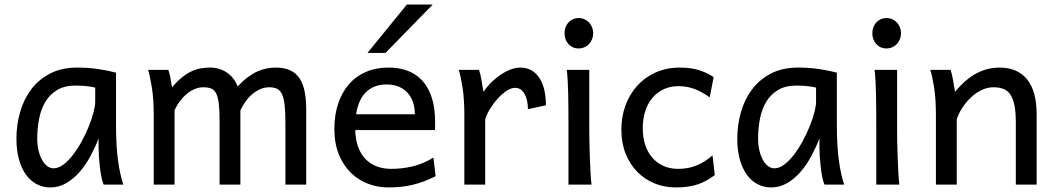

<svg xmlns="http://www.w3.org/2000/svg" viewBox="-20 -801 4583 833"><path d="M393.1 -420.9Q387.2 -422.4 379.9 -423.8Q372.6 -425.3 362.5 -426.5Q352.5 -427.7 339.1 -428.7Q325.7 -429.7 307.6 -429.7Q259.8 -429.7 227.8 -410.4Q195.8 -391.1 176.8 -359.1Q157.7 -327.1 149.7 -285.6Q141.6 -244.1 141.6 -200.2Q141.6 -171.9 147.2 -148.2Q152.8 -124.5 162.6 -107.2Q172.4 -89.8 185.1 -80.3Q197.8 -70.8 212.4 -70.8Q233.9 -70.8 255.6 -87.4Q277.3 -104 297.4 -130.1Q317.4 -156.2 335 -188.7Q352.5 -221.2 365.5 -253.2Q378.4 -285.2 385.7 -313.5Q393.1 -341.8 393.1 -358.9ZM429.7 0Q424.3 -11.7 420.2 -32.2Q416 -52.7 413.3 -75.9Q410.6 -99.1 409.2 -122.1Q407.7 -145 407.7 -161.1V-200.2Q393.1 -162.1 372.8 -124.3Q352.5 -86.4 326.4 -56.2Q300.3 -25.9 268.1 -6.8Q235.8 12.2 197.8 12.2Q167 12.2 140.1 -1.5Q113.3 -15.1 93.5 -42Q73.7 -68.8 62.5 -108.6Q51.3 -148.4 51.3 -200.2Q51.3 -258.3 66.9 -313.7Q82.5 -369.1 114.7 -412.4Q147 -455.6 196.8 -481.7Q246.6 -507.8 314.9 -507.8Q362.3 -507.8 404.3 -501.7Q446.3 -495.6 483.4 -485.8V-258.8Q483.4 -166.5 492.2 -103.8Q501 -41 515.1 0Z M1022.9 0H932.6V-278.3Q932.6 -323.7 929.2 -351.8Q925.8 -379.9 917.7 -395.8Q909.7 -411.6 896 -417Q882.3 -422.4 861.8 -422.4Q843.8 -422.4 825.7 -415Q807.6 -407.7 791.3 -394.3Q774.9 -380.9 761 -362.5Q747.1 -344.2 737.3 -322.3V0H647V-300.3Q647 -372.6 638.7 -422.6Q630.4 -472.7 622.6 -498H710.4Q715.8 -482.4 719.7 -461.2Q723.6 -439.9 726.1 -422.4Q748.5 -448.2 769 -464.8Q789.6 -481.4 809.8 -491Q830.1 -500.5 850.1 -504.2Q870.1 -507.8 891.1 -507.8Q915 -507.8 934.6 -501Q954.1 -494.1 969 -482.9Q983.9 -471.7 994.6 -456.8Q1005.4 -441.9 1011.2 -425.8Q1034.2 -450.7 1055.7 -466.6Q1077.1 -482.4 1097.7 -491.5Q1118.2 -500.5 1137.9 -504.2Q1157.7 -507.8 1176.8 -507.8Q1213.9 -507.8 1239.3 -495.8Q1264.6 -483.9 1280 -460.4Q1295.4 -437 1302 -402.3Q1308.6 -367.7 1308.6 -322.3V0H1218.3V-268.6Q1218.3 -315.9 1214.8 -345.7Q1211.4 -375.5 1203.4 -392.6Q1195.3 -409.7 1181.6 -416Q1168 -422.4 1147.5 -422.4Q1129.4 -422.4 1111.8 -415.3Q1094.2 -408.2 1077.9 -395.3Q1061.5 -382.3 1047.6 -363.8Q1033.7 -345.2 1022.9 -322.3Z M1521 -236.8Q1522.5 -193.8 1534.4 -162.1Q1546.4 -130.4 1567.1 -109.6Q1587.9 -88.9 1616 -78.6Q1644 -68.4 1677.2 -68.4Q1724.6 -68.4 1770 -79.1Q1815.4 -89.8 1860.4 -117.2L1870.1 -36.6Q1844.2 -23.4 1819.3 -14.2Q1794.4 -4.9 1769.5 1Q1744.6 6.8 1719 9.5Q1693.4 12.2 1665 12.2Q1618.2 12.2 1575.7 -4.2Q1533.2 -20.5 1501 -52.5Q1468.8 -84.5 1449.7 -131.8Q1430.7 -179.2 1430.7 -241.7Q1430.7 -302.2 1447 -351.3Q1463.4 -400.4 1493.7 -435.3Q1523.9 -470.2 1567.4 -489Q1610.8 -507.8 1665 -507.8Q1705.1 -507.8 1735.8 -498.3Q1766.6 -488.8 1789.1 -471.9Q1811.5 -455.1 1826.7 -432.6Q1841.8 -410.2 1850.8 -384.3Q1859.9 -358.4 1863.8 -330.3Q1867.7 -302.2 1867.7 -274.9V-255.9Q1867.7 -243.7 1867.2 -236.8ZM1657.7 -434.6Q1604 -434.6 1569.8 -403.1Q1535.6 -371.6 1524.9 -305.2H1779.8Q1779.8 -336.4 1770.8 -360.6Q1761.7 -384.8 1745.4 -401.4Q1729 -418 1706.5 -426.3Q1684.1 -434.6 1657.7 -434.6ZM1857.4 -781.2 1652.3 -571.3H1574.2L1745.1 -781.2Z M1994.6 0V-300.3Q1994.6 -372.6 1986.6 -422.6Q1978.5 -472.7 1970.2 -498H2058.1Q2061 -490.2 2064 -477.8Q2066.9 -465.3 2069.3 -451.7Q2071.8 -438 2073.7 -424.8L2077.6 -402.8Q2095.2 -428.2 2116 -447.8Q2136.7 -467.3 2158 -480.7Q2179.2 -494.1 2199.5 -501Q2219.7 -507.8 2236.3 -507.8Q2267.1 -507.8 2288.3 -494.4Q2309.6 -481 2323 -458.3Q2336.4 -435.5 2342.5 -406Q2348.6 -376.5 2348.6 -344.2L2270.5 -327.1Q2270.5 -345.2 2267.1 -362.1Q2263.7 -378.9 2256.8 -391.8Q2250 -404.8 2239.5 -412.4Q2229 -419.9 2214.4 -419.9Q2198.7 -419.9 2179.7 -408Q2160.6 -396 2142.3 -376.5Q2124 -356.9 2108.4 -332.5Q2092.8 -308.1 2085 -283.2V0Z M2429.2 -656.7Q2429.2 -670.4 2433.6 -682.4Q2438 -694.3 2446 -703.4Q2454.1 -712.4 2465.3 -717.5Q2476.6 -722.7 2490.2 -722.7Q2503.9 -722.7 2515.6 -717.5Q2527.3 -712.4 2535.6 -703.4Q2543.9 -694.3 2548.8 -682.4Q2553.7 -670.4 2553.7 -656.7Q2553.7 -643.1 2548.8 -631.1Q2543.9 -619.1 2535.6 -610.1Q2527.3 -601.1 2515.6 -595.9Q2503.9 -590.8 2490.2 -590.8Q2476.6 -590.8 2465.3 -595.9Q2454.1 -601.1 2446 -610.1Q2438 -619.1 2433.6 -631.1Q2429.2 -643.1 2429.2 -656.7ZM2536.6 -231.9Q2536.6 -208.5 2537.4 -176.5Q2538.1 -144.5 2539.3 -111.8Q2540.5 -79.1 2542.2 -49.3Q2543.9 -19.5 2546.4 0H2446.3V-258.8Q2446.3 -294.4 2446 -329.1Q2445.8 -363.8 2445.1 -394.8Q2444.3 -425.8 2442.9 -452.4Q2441.4 -479 2439 -498H2536.6Z M3081.1 -41.5Q3062.5 -27.3 3044.2 -17.3Q3025.9 -7.3 3005.9 -0.7Q2985.8 5.9 2962.9 9Q2939.9 12.2 2912.6 12.2Q2863.3 12.2 2820.3 -5.1Q2777.3 -22.5 2745.1 -55.2Q2712.9 -87.9 2694.3 -134.3Q2675.8 -180.7 2675.8 -239.3Q2675.8 -294.4 2693.6 -343.3Q2711.4 -392.1 2744.4 -428.7Q2777.3 -465.3 2824.5 -486.6Q2871.6 -507.8 2929.7 -507.8Q2978.5 -507.8 3013.9 -496.3Q3049.3 -484.9 3076.2 -466.3L3059.1 -378.4Q3025.9 -402.8 2993.2 -415Q2960.4 -427.2 2922.4 -427.2Q2889.6 -427.2 2861.6 -414.8Q2833.5 -402.3 2812.7 -378.9Q2792 -355.5 2780.3 -321.3Q2768.6 -287.1 2768.6 -244.1Q2768.6 -204.6 2779.3 -172.4Q2790 -140.1 2810.1 -116.9Q2830.1 -93.8 2858.4 -81.1Q2886.7 -68.4 2922.4 -68.4Q2966.8 -68.4 3002.9 -83.5Q3039.1 -98.6 3071.3 -127Z M3520.5 -420.9Q3514.6 -422.4 3507.3 -423.8Q3500 -425.3 3490 -426.5Q3480 -427.7 3466.6 -428.7Q3453.1 -429.7 3435.1 -429.7Q3387.2 -429.7 3355.2 -410.4Q3323.2 -391.1 3304.2 -359.1Q3285.2 -327.1 3277.1 -285.6Q3269 -244.1 3269 -200.2Q3269 -171.9 3274.7 -148.2Q3280.3 -124.5 3290 -107.2Q3299.8 -89.8 3312.5 -80.3Q3325.2 -70.8 3339.8 -70.8Q3361.3 -70.8 3383.1 -87.4Q3404.8 -104 3424.8 -130.1Q3444.8 -156.2 3462.4 -188.7Q3480 -221.2 3492.9 -253.2Q3505.9 -285.2 3513.2 -313.5Q3520.5 -341.8 3520.5 -358.9ZM3557.1 0Q3551.8 -11.7 3547.6 -32.2Q3543.5 -52.7 3540.8 -75.9Q3538.1 -99.1 3536.6 -122.1Q3535.2 -145 3535.2 -161.1V-200.2Q3520.5 -162.1 3500.2 -124.3Q3480 -86.4 3453.9 -56.2Q3427.7 -25.9 3395.5 -6.8Q3363.3 12.2 3325.2 12.2Q3294.4 12.2 3267.6 -1.5Q3240.7 -15.1 3220.9 -42Q3201.2 -68.8 3189.9 -108.6Q3178.7 -148.4 3178.7 -200.2Q3178.7 -258.3 3194.3 -313.7Q3210 -369.1 3242.2 -412.4Q3274.4 -455.6 3324.2 -481.7Q3374 -507.8 3442.4 -507.8Q3489.7 -507.8 3531.7 -501.7Q3573.7 -495.6 3610.8 -485.8V-258.8Q3610.8 -166.5 3619.6 -103.8Q3628.4 -41 3642.6 0Z M3764.6 -656.7Q3764.6 -670.4 3769 -682.4Q3773.4 -694.3 3781.5 -703.4Q3789.6 -712.4 3800.8 -717.5Q3812 -722.7 3825.7 -722.7Q3839.4 -722.7 3851.1 -717.5Q3862.8 -712.4 3871.1 -703.4Q3879.4 -694.3 3884.3 -682.4Q3889.2 -670.4 3889.2 -656.7Q3889.2 -643.1 3884.3 -631.1Q3879.4 -619.1 3871.1 -610.1Q3862.8 -601.1 3851.1 -595.9Q3839.4 -590.8 3825.7 -590.8Q3812 -590.8 3800.8 -595.9Q3789.6 -601.1 3781.5 -610.1Q3773.4 -619.1 3769 -631.1Q3764.6 -643.1 3764.6 -656.7ZM3872.1 -231.9Q3872.1 -208.5 3872.8 -176.5Q3873.5 -144.5 3874.8 -111.8Q3876 -79.1 3877.7 -49.3Q3879.4 -19.5 3881.8 0H3781.7V-258.8Q3781.7 -294.4 3781.5 -329.1Q3781.2 -363.8 3780.5 -394.8Q3779.8 -425.8 3778.3 -452.4Q3776.9 -479 3774.4 -498H3872.1Z M4387.2 0V-268.6Q4387.2 -314.5 4381.1 -344.2Q4375 -374 4363 -391.4Q4351.1 -408.7 4332.8 -415.5Q4314.5 -422.4 4289.6 -422.4Q4263.2 -422.4 4238 -409.9Q4212.9 -397.5 4191.9 -377.7Q4170.9 -357.9 4154.8 -333Q4138.7 -308.1 4130.9 -283.2V0H4040.5V-300.3Q4040.5 -372.6 4032.5 -422.6Q4024.4 -472.7 4016.1 -498H4104Q4106.9 -490.2 4109.9 -477.8Q4112.8 -465.3 4115.2 -451.7Q4117.7 -438 4119.6 -424.8L4123.5 -402.8Q4169.9 -458.5 4217.3 -483.2Q4264.6 -507.8 4316.4 -507.8Q4394.5 -507.8 4436 -456.8Q4477.5 -405.8 4477.5 -305.2V0Z"/></svg>

Font: Andika APac
Style: Regular
Weight: 400
Designer: Victor Gaultney, Annie Olsen, Julie Remington, Don Collingsworth, Eric Hays, Becca Hirsbrunner
Foundry: SIL International
Version: Version 5.000